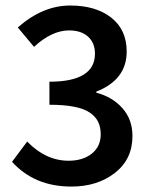

<svg xmlns="http://www.w3.org/2000/svg" viewBox="-20 -668 553 700"><path d="M240.2 12.2Q105.5 12.2 23.9 -78.1L79.1 -151.9Q147 -82 230 -82Q282.2 -82 314.7 -107.9Q347.2 -133.8 347.2 -178.2Q347.2 -204.1 338.1 -223.1Q329.1 -242.2 308.3 -256.8Q287.6 -271.5 250.5 -278.8Q213.4 -286.1 160.2 -286.1V-370.1Q326.2 -370.1 326.2 -472.2Q326.2 -511.7 301 -534.4Q275.9 -557.1 231.9 -557.1Q168.9 -557.1 104 -497.1L44.9 -567.9Q135.7 -647.9 235.8 -647.9Q329.1 -647.9 385.5 -603.8Q441.9 -559.6 441.9 -480Q441.9 -377.4 331.1 -334V-330.1Q390.1 -314.5 426.5 -273.4Q462.9 -232.4 462.9 -171.9Q462.9 -87.4 398.9 -37.6Q335 12.2 240.2 12.2Z"/></svg>

Font: Source Sans 3 Semibold
Style: Regular
Weight: 600
Designer: Paul D. Hunt
Foundry: Adobe
Version: Version 3.052;hotconv 1.1.0;makeotfexe 2.6.0